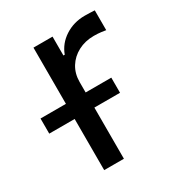

<svg xmlns="http://www.w3.org/2000/svg" viewBox="-174 -647 689 741"><g transform="rotate(-30 170.5 -277.0)"><path d="M77.1 0V-545.9H162.1V-461.9H168Q183.1 -503.4 221.9 -528.6Q260.7 -553.7 309.6 -553.7Q319.3 -553.7 332.8 -553.2Q346.2 -552.7 354 -552.2V-463.9Q350.1 -464.8 334.5 -466.8Q318.8 -468.8 301.3 -468.8Q262.2 -468.8 231.2 -452.4Q200.2 -436 182.6 -407.5Q165 -378.9 165 -341.8V0ZM-36.1 -228V-295.4H279.3V-228Z"/></g></svg>

Font: Atlassian Sans
Style: Regular
Weight: 400
Designer: Rasmus Andersson
Foundry: Modifications by Atlassian Pty Ltd, manufactured by rsms
Version: Version 4.001;git-9221beed3